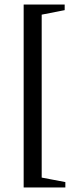

<svg xmlns="http://www.w3.org/2000/svg" viewBox="-20 -742 372 852"><path d="M85 -722H267V-697L165 -677V46Q191 51 217.5 56Q244 61 270 66V90H85Z"/></svg>

Font: Constantine
Style: Regular
Weight: 400
Designer: Dukom Design
Version: Version 1.001;PS 001.001;hotconv 1.0.56;makeotf.lib2.0.21325